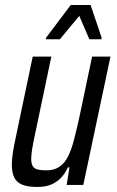

<svg xmlns="http://www.w3.org/2000/svg" viewBox="-20 -735 464 763"><path d="M129 8Q91 8 68.5 -1Q46 -10 36.5 -30Q27 -50 27 -81Q27 -101 31 -127.5Q35 -154 42 -186L110 -510H184L121 -210Q113 -173 108.5 -147Q104 -121 104 -104Q104 -85 110 -75Q116 -65 129.5 -61.5Q143 -58 164 -58Q196 -58 217 -73Q238 -88 251 -114.5Q264 -141 273.5 -177.5Q283 -214 293 -258L346 -510H419L311 0H245L256 -70H250Q239 -46 223 -29Q207 -12 184 -2Q161 8 129 8ZM162 -579 163 -585 261 -715H340L384 -585L383 -579H335L295 -672L218 -579Z"/></svg>

Font: Saira Condensed
Style: Italic
Weight: 400
Width: 3
Italic angle: -12°
Designer: Hector Gatti with collaboration of the Omnibus-Type team
Foundry: Omnibus-Type
Version: Version 1.100